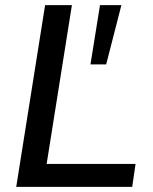

<svg xmlns="http://www.w3.org/2000/svg" viewBox="-20 -725 592 745"><path d="M43 0ZM43 0 155 -705H259L161 -89H506L493 0ZM331 -475 368 -705H451L392 -475Z"/></svg>

Font: Winston Medium
Style: Italic
Weight: 500
Italic angle: -9°
Designer: Original fonts by Vernon Adams / Changes by Cristiano Sobral
Foundry: Original fonts by Vernon Adams / Changes by Cristiano Sobral
Version: Version 2.503;July 17, 2020;FontCreator 13.0.0.2655 64-bit